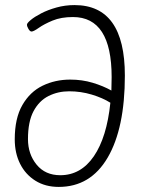

<svg xmlns="http://www.w3.org/2000/svg" viewBox="-20 -726 560 755"><path d="M211 9Q158 9 119 -15.5Q80 -40 59 -82Q38 -124 38 -178Q38 -261 68 -313Q98 -365 147.5 -389Q197 -413 256 -413Q303 -413 344.5 -400.5Q386 -388 418 -370Q419 -396 419 -423Q419 -659 267 -659Q220 -659 186.5 -645Q153 -631 132.5 -616.5Q112 -602 104 -602Q98 -602 92 -612Q86 -622 86 -629Q86 -635 101 -647.5Q116 -660 142 -673.5Q168 -687 202 -696.5Q236 -706 273 -706Q471 -706 471 -429Q471 -222 403.5 -106.5Q336 9 211 9ZM90 -179Q90 -120 124 -78.5Q158 -37 217 -37Q298 -37 349 -111.5Q400 -186 414 -322Q384 -341 341 -354Q298 -367 252 -367Q208 -367 171 -348.5Q134 -330 112 -289Q90 -248 90 -179Z"/></svg>

Font: Asap Condensed Condensed ExtraLight
Style: Italic
Weight: 200
Width: 3
Italic angle: -6°
Designer: Pablo Cosgaya
Foundry: Omnibus-Type
Version: Version 3.001; ttfautohint (v1.8.4.7-5d5b)